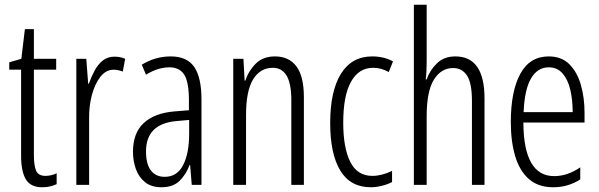

<svg xmlns="http://www.w3.org/2000/svg" viewBox="-20 -780 2529 810"><path d="M172 -38Q184 -38 196.5 -41Q209 -44 219 -49V-3Q206 3 191 6.5Q176 10 158 10Q109 10 89 -23.5Q69 -57 69 -123V-486H19V-517L70 -532L85 -657H123V-532H217V-486H123V-126Q123 -81 132.5 -59.5Q142 -38 172 -38Z M463 -541Q473 -541 485 -539Q497 -537 508 -532L498 -478Q491 -481 480.5 -483.5Q470 -486 460 -486Q427 -486 403.5 -456Q380 -426 367.5 -378.5Q355 -331 356 -279V0H302V-532H344L352 -427H355Q365 -456 379 -482Q393 -508 413.5 -524.5Q434 -541 463 -541Z M700 -542Q769 -542 799.5 -497.5Q830 -453 830 -360V0H789L782 -84H780Q765 -44 737.5 -17Q710 10 661 10Q619 10 592.5 -11Q566 -32 553.5 -66Q541 -100 541 -140Q541 -219 586.5 -261Q632 -303 716 -310L777 -315V-358Q777 -433 757.5 -464.5Q738 -496 694 -496Q673 -496 648.5 -489Q624 -482 596 -465L578 -507Q635 -542 700 -542ZM722 -269Q596 -257 596 -141Q596 -88 616.5 -61Q637 -34 675 -34Q727 -34 752.5 -83.5Q778 -133 778 -216V-274Z M1140 -542Q1199 -542 1230.5 -500Q1262 -458 1262 -370V0H1209V-357Q1209 -428 1189 -461Q1169 -494 1131 -494Q1078 -494 1048 -445.5Q1018 -397 1018 -295V0H964V-532H1007L1012 -440H1015Q1029 -482 1059.5 -512Q1090 -542 1140 -542Z M1545 10Q1458 10 1415.5 -60.5Q1373 -131 1373 -261Q1373 -396 1418.5 -469Q1464 -542 1550 -542Q1600 -542 1638 -521L1620 -476Q1588 -494 1554 -494Q1494 -494 1461 -435.5Q1428 -377 1428 -262Q1428 -157 1457.5 -97.5Q1487 -38 1551 -38Q1590 -38 1634 -59V-12Q1615 -2 1590.5 4Q1566 10 1545 10Z M1780 -519Q1780 -475 1776 -445H1780Q1793 -483 1823 -512.5Q1853 -542 1901 -542Q2024 -542 2024 -365V0H1971V-354Q1971 -430 1950 -461.5Q1929 -493 1892 -493Q1841 -493 1810.5 -444Q1780 -395 1780 -289V0H1726V-760H1780Z M2295 -542Q2349 -542 2382 -509Q2415 -476 2430.5 -422Q2446 -368 2446 -305V-263H2188Q2189 -37 2318 -37Q2374 -37 2428 -74V-23Q2403 -7 2374.5 1.5Q2346 10 2314 10Q2251 10 2211.5 -24.5Q2172 -59 2153.5 -121Q2135 -183 2135 -265Q2135 -395 2175 -468.5Q2215 -542 2295 -542ZM2295 -496Q2248 -496 2220.5 -449.5Q2193 -403 2189 -307H2396Q2396 -358 2386 -401Q2376 -444 2353.5 -470Q2331 -496 2295 -496Z"/></svg>

Font: Noto Sans Sinhala ExtraCondensed Light
Style: Regular
Weight: 300
Width: 2
Designer: Jelle Bosma - Monotype Design Team
Foundry: Monotype Imaging Inc.
Version: Version 2.006; ttfautohint (v1.8.4.7-5d5b)